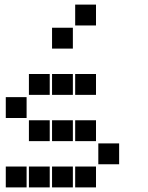

<svg xmlns="http://www.w3.org/2000/svg" viewBox="-20 -815 640 830"><path d="M306 -795Q305 -795 305 -795Q305 -795 305 -794V-706Q305 -705 305 -705Q305 -705 306 -705H394Q395 -705 395 -705Q395 -705 395 -706V-794Q395 -795 395 -795Q395 -795 394 -795ZM206 -695Q205 -695 205 -695Q205 -695 205 -694V-606Q205 -605 205 -605Q205 -605 206 -605H294Q295 -605 295 -605Q295 -605 295 -606V-694Q295 -695 295 -695Q295 -695 294 -695ZM106 -495Q105 -495 105 -495Q105 -495 105 -494V-406Q105 -405 105 -405Q105 -405 106 -405H194Q195 -405 195 -405Q195 -405 195 -406V-494Q195 -495 195 -495Q195 -495 194 -495ZM206 -495Q205 -495 205 -495Q205 -495 205 -494V-406Q205 -405 205 -405Q205 -405 206 -405H294Q295 -405 295 -405Q295 -405 295 -406V-494Q295 -495 295 -495Q295 -495 294 -495ZM306 -495Q305 -495 305 -495Q305 -495 305 -494V-406Q305 -405 305 -405Q305 -405 306 -405H394Q395 -405 395 -405Q395 -405 395 -406V-494Q395 -495 395 -495Q395 -495 394 -495ZM6 -395Q5 -395 5 -395Q5 -395 5 -394V-306Q5 -305 5 -305Q5 -305 6 -305H94Q95 -305 95 -305Q95 -305 95 -306V-394Q95 -395 95 -395Q95 -395 94 -395ZM106 -295Q105 -295 105 -295Q105 -295 105 -294V-206Q105 -205 105 -205Q105 -205 106 -205H194Q195 -205 195 -205Q195 -205 195 -206V-294Q195 -295 195 -295Q195 -295 194 -295ZM206 -295Q205 -295 205 -295Q205 -295 205 -294V-206Q205 -205 205 -205Q205 -205 206 -205H294Q295 -205 295 -205Q295 -205 295 -206V-294Q295 -295 295 -295Q295 -295 294 -295ZM306 -295Q305 -295 305 -295Q305 -295 305 -294V-206Q305 -205 305 -205Q305 -205 306 -205H394Q395 -205 395 -205Q395 -205 395 -206V-294Q395 -295 395 -295Q395 -295 394 -295ZM406 -195Q405 -195 405 -195Q405 -195 405 -194V-106Q405 -105 405 -105Q405 -105 406 -105H494Q495 -105 495 -105Q495 -105 495 -106V-194Q495 -195 495 -195Q495 -195 494 -195ZM6 -95Q5 -95 5 -95Q5 -95 5 -94V-6Q5 -5 5 -5Q5 -5 6 -5H94Q95 -5 95 -5Q95 -5 95 -6V-94Q95 -95 95 -95Q95 -95 94 -95ZM106 -95Q105 -95 105 -95Q105 -95 105 -94V-6Q105 -5 105 -5Q105 -5 106 -5H194Q195 -5 195 -5Q195 -5 195 -6V-94Q195 -95 195 -95Q195 -95 194 -95ZM206 -95Q205 -95 205 -95Q205 -95 205 -94V-6Q205 -5 205 -5Q205 -5 206 -5H294Q295 -5 295 -5Q295 -5 295 -6V-94Q295 -95 295 -95Q295 -95 294 -95ZM306 -95Q305 -95 305 -95Q305 -95 305 -94V-6Q305 -5 305 -5Q305 -5 306 -5H394Q395 -5 395 -5Q395 -5 395 -6V-94Q395 -95 395 -95Q395 -95 394 -95Z"/></svg>

Font: Doto Black
Style: Regular
Weight: 900
Version: Version 1.000